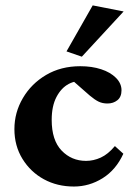

<svg xmlns="http://www.w3.org/2000/svg" viewBox="-20 -681 488 709"><path d="M252.9 7.8Q191.4 7.8 142.1 -19Q92.8 -45.9 63 -94.2Q33.2 -142.6 33.2 -204.1Q33.2 -265.6 64.5 -318.8Q95.7 -372.1 150.4 -404.3Q205.1 -436.5 276.4 -436.5Q319.3 -436.5 353.5 -425.3Q387.7 -414.1 408.2 -393.6Q428.7 -373 428.7 -347.7Q428.7 -323.2 413.6 -311Q398.4 -298.8 377 -298.8Q358.4 -298.8 344.2 -305.7Q330.1 -312.5 311.5 -328.1L240.2 -390.6L290 -378.9Q261.7 -385.7 233.9 -371.1Q206.1 -356.4 188.5 -322.8Q170.9 -289.1 170.9 -238.3Q170.9 -163.1 207.5 -125Q244.1 -86.9 297.9 -86.9Q325.2 -86.9 352.1 -99.1Q378.9 -111.3 404.3 -141.6L435.5 -113.3Q408.2 -53.7 358.9 -22.9Q309.6 7.8 252.9 7.8ZM282.2 -471.7 225.6 -491.2 322.3 -661.1 436.5 -638.7Z"/></svg>

Font: Crimson Pro
Style: Bold
Weight: 700
Designer: Jacques Le Bailly
Foundry: Baron von Fonthausen
Version: Version 1.003